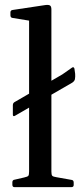

<svg xmlns="http://www.w3.org/2000/svg" viewBox="-20 -772 333 792"><path d="M41 -294Q33 -290 33 -300V-338Q33 -348 42 -352L237 -465L277 -493Q284 -498 287 -489Q289 -479 290 -467.5Q291 -456 289 -445Q287 -437 278 -431ZM100 0V-569H192V0ZM40 0Q31 0 31 -10V-20Q31 -30 41 -31L80 -40Q94 -43 97 -47Q100 -51 100 -65V-180H192V-64Q192 -51 195.5 -47Q199 -43 213 -41L275 -30Q284 -29 284 -19V-9Q284 0 274 0ZM100 -568V-714L118 -684L32 -698Q23 -699 23 -709V-721Q23 -730 33 -731L166 -751Q180 -753 186 -749.5Q192 -746 192 -733V-568Z"/></svg>

Font: Hahmlet
Style: Regular
Weight: 400
Designer: Minjoo Ham & Mark Frömberg
Foundry: hypertype
Version: Version 1.001; ttfautohint (v1.8.3)